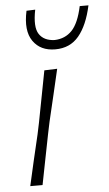

<svg xmlns="http://www.w3.org/2000/svg" viewBox="-54 -796 471 832"><g transform="rotate(-5 181.5 -380.0)"><path d="M43.5 0Q56 -56 68 -107.8Q80 -159.5 94.5 -220.5L105 -270.5Q117 -333.5 127.2 -386Q137.5 -438.5 148 -494.5L204 -496.5Q191 -440.5 178.5 -387Q166 -333.5 151 -270.5L140.5 -220.5Q128.5 -159.5 118.2 -107.8Q108 -56 97 0ZM203.5 -581Q139 -581 107 -627Q75 -673 93.5 -758.5L131.5 -760Q116.5 -685.5 137 -654.2Q157.5 -623 204 -621.5Q250 -623 279.8 -654.2Q309.5 -685.5 325 -758.5H363Q344.5 -673 306.2 -627Q268 -581 203.5 -581Z"/></g></svg>

Font: Commissioner Loud ExtraLight
Style: Italic
Weight: 200
Italic angle: -12°
Designer: Kostas Bartsokas
Foundry: Kostas Bartsokas
Version: Version 1.000; ttfautohint (v1.8.3)